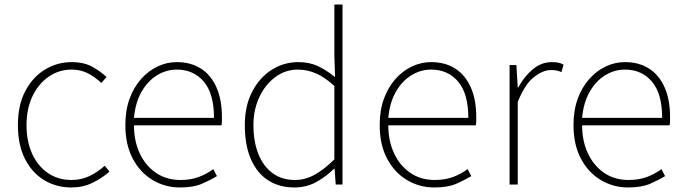

<svg xmlns="http://www.w3.org/2000/svg" viewBox="-20 -814 3018 847"><path d="M295 13Q228 13 174.5 -19.5Q121 -52 90 -113.5Q59 -175 59 -262Q59 -351 92 -413Q125 -475 179 -507.5Q233 -540 296 -540Q350 -540 387 -519.5Q424 -499 450 -474L427 -448Q401 -473 369 -490Q337 -507 296 -507Q240 -507 195 -476Q150 -445 123.5 -390Q97 -335 97 -262Q97 -190 122 -135.5Q147 -81 191.5 -50.5Q236 -20 296 -20Q340 -20 377 -38.5Q414 -57 442 -83L463 -57Q430 -28 388 -7.5Q346 13 295 13Z M774 13Q708 13 653 -20Q598 -53 565.5 -114.5Q533 -176 533 -262Q533 -327 551.5 -378Q570 -429 602.5 -465.5Q635 -502 675.5 -521Q716 -540 760 -540Q821 -540 865.5 -512Q910 -484 934.5 -429.5Q959 -375 959 -297Q959 -289 959 -280.5Q959 -272 957 -261H571Q571 -192 596.5 -137.5Q622 -83 668 -51.5Q714 -20 776 -20Q821 -20 856 -33Q891 -46 921 -68L937 -37Q907 -19 870 -3Q833 13 774 13ZM571 -294H924Q924 -401 879 -454Q834 -507 760 -507Q713 -507 672 -481.5Q631 -456 604 -408.5Q577 -361 571 -294Z M1278 13Q1212 13 1163 -18.5Q1114 -50 1087 -111.5Q1060 -173 1060 -262Q1060 -347 1092.5 -409.5Q1125 -472 1178.5 -506Q1232 -540 1296 -540Q1344 -540 1381 -523Q1418 -506 1458 -474L1455 -573V-794H1491V0H1461L1456 -70H1454Q1421 -37 1377 -12Q1333 13 1278 13ZM1281 -20Q1327 -20 1369.5 -44Q1412 -68 1455 -111V-435Q1412 -474 1373.5 -490.5Q1335 -507 1294 -507Q1239 -507 1194.5 -474Q1150 -441 1124 -385.5Q1098 -330 1098 -262Q1098 -190 1119.5 -135.5Q1141 -81 1182 -50.5Q1223 -20 1281 -20Z M1896 13Q1830 13 1775 -20Q1720 -53 1687.5 -114.5Q1655 -176 1655 -262Q1655 -327 1673.5 -378Q1692 -429 1724.5 -465.5Q1757 -502 1797.5 -521Q1838 -540 1882 -540Q1943 -540 1987.5 -512Q2032 -484 2056.5 -429.5Q2081 -375 2081 -297Q2081 -289 2081 -280.5Q2081 -272 2079 -261H1693Q1693 -192 1718.5 -137.5Q1744 -83 1790 -51.5Q1836 -20 1898 -20Q1943 -20 1978 -33Q2013 -46 2043 -68L2059 -37Q2029 -19 1992 -3Q1955 13 1896 13ZM1693 -294H2046Q2046 -401 2001 -454Q1956 -507 1882 -507Q1835 -507 1794 -481.5Q1753 -456 1726 -408.5Q1699 -361 1693 -294Z M2228 0V-527H2258L2264 -428H2266Q2292 -476 2330 -508Q2368 -540 2415 -540Q2429 -540 2441 -538Q2453 -536 2466 -529L2457 -496Q2444 -501 2435 -503Q2426 -505 2410 -505Q2375 -505 2335 -473.5Q2295 -442 2264 -364V0Z M2751 13Q2685 13 2630 -20Q2575 -53 2542.5 -114.5Q2510 -176 2510 -262Q2510 -327 2528.5 -378Q2547 -429 2579.5 -465.5Q2612 -502 2652.5 -521Q2693 -540 2737 -540Q2798 -540 2842.5 -512Q2887 -484 2911.5 -429.5Q2936 -375 2936 -297Q2936 -289 2936 -280.5Q2936 -272 2934 -261H2548Q2548 -192 2573.5 -137.5Q2599 -83 2645 -51.5Q2691 -20 2753 -20Q2798 -20 2833 -33Q2868 -46 2898 -68L2914 -37Q2884 -19 2847 -3Q2810 13 2751 13ZM2548 -294H2901Q2901 -401 2856 -454Q2811 -507 2737 -507Q2690 -507 2649 -481.5Q2608 -456 2581 -408.5Q2554 -361 2548 -294Z"/></svg>

Font: Noto Sans SC Thin
Style: Regular
Weight: 100
Designer: Ryoko NISHIZUKA 西塚涼子 (kana, bopomofo & ideographs); Paul D. Hunt (Latin, Greek & Cyrillic); Sandoll Communications 산돌커뮤니
Foundry: Adobe
Version: Version 2.004-H2;hotconv 1.0.118;makeotfexe 2.5.65603